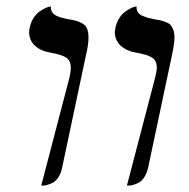

<svg xmlns="http://www.w3.org/2000/svg" viewBox="-20 -579 597 605"><path d="M379.9 5.9 469.2 -335.9Q474.1 -356.4 474.1 -365.2Q474.1 -388.2 459 -397.7Q443.8 -407.2 409.2 -413.1Q377.9 -418.5 359.9 -435.5Q341.8 -452.6 341.8 -478Q341.8 -479.5 344.2 -494.1Q348.1 -509.8 356.2 -522.2Q364.3 -534.7 373.3 -541.3Q382.3 -547.9 390.6 -552.2Q398.9 -556.6 404.3 -557.6L410.2 -559.1V-556.2Q410.2 -546.9 415 -539.8Q419.9 -532.7 429.7 -528.8Q439.5 -524.9 445.8 -522.9Q452.1 -521 462.9 -519Q478 -516.6 485.6 -514.9Q493.2 -513.2 503.4 -509Q513.7 -504.9 518.3 -499.3Q522.9 -493.7 526.4 -484.1Q529.8 -474.6 529.8 -460.9Q529.8 -442.4 522 -405.8L446.8 -50.8Q442.4 -31.7 433.8 -19.3Q425.3 -6.8 414.6 -2Q403.8 2.9 396.7 4.4Q389.6 5.9 382.8 5.9ZM109.9 5.9 199.2 -335.9Q203.1 -352.1 203.1 -365.2Q203.1 -388.2 188.2 -397.7Q173.3 -407.2 139.2 -413.1Q107.4 -418.5 89.6 -435.5Q71.8 -452.6 71.8 -478Q71.8 -486.8 74.2 -494.1Q77.6 -509.8 85.7 -522.2Q93.8 -534.7 102.8 -541.3Q111.8 -547.9 120.4 -552.2Q128.9 -556.6 134.8 -557.6L140.1 -559.1V-556.2Q140.1 -546.9 145 -539.8Q149.9 -532.7 159.4 -528.6Q168.9 -524.4 175 -522.9Q181.2 -521.5 191.9 -519Q210.9 -516.1 220.2 -513.4Q229.5 -510.7 240 -504.9Q250.5 -499 254.6 -488.3Q258.8 -477.5 258.8 -460.9Q258.8 -436.5 251 -405.8L175.8 -50.8Q171.9 -31.7 163.3 -19.3Q154.8 -6.8 143.8 -2Q132.8 2.9 126.2 4.4Q119.6 5.9 112.8 5.9Z"/></svg>

Font: Common Serif
Style: Italic
Weight: 400
Italic angle: -12°
Designer: Philipp H. Poll, Khaled Hosny
Foundry: Stefan Peev, Context Ltd.
Version: Version 1.026